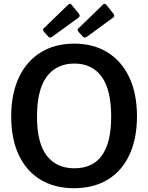

<svg xmlns="http://www.w3.org/2000/svg" viewBox="-20 -982 781 1012"><path d="M193.5 -35C243.2 -5 302.3 10 371 10C439 10 497.8 -5 547.5 -35C597.2 -65 635.3 -108.5 662 -165.5C688.7 -222.5 702 -290.3 702 -369C702 -448.3 688.5 -516.7 661.5 -574C634.5 -631.3 596.2 -675.3 546.5 -706C496.8 -736.7 438.7 -752 372 -752C304 -752 245 -736.7 195 -706C145 -675.3 106.5 -631.2 79.5 -573.5C52.5 -515.8 39 -447.3 39 -368C39 -289.3 52.3 -221.7 79 -165C105.7 -108.3 143.8 -65 193.5 -35ZM566 -367C566 -185.7 501.3 -95 372 -95C309.3 -95 260.8 -117.2 226.5 -161.5C192.2 -205.8 175 -274.3 175 -367C175 -461.7 192.2 -532 226.5 -578C260.8 -624 309.3 -647 372 -647C434 -647 481.8 -624 515.5 -578C549.2 -532 566 -461.7 566 -367ZM394 -912 357 -957C355 -960.3 352.3 -962 349 -962C347 -962 344 -960.7 340 -958L210 -832C208 -830 207 -827.7 207 -825C207 -821 208.7 -817.3 212 -814L234 -790C236.7 -786 240 -784 244 -784C246.7 -784 250.7 -785.7 256 -789L391 -887C397 -891 400 -895.3 400 -900C400 -904 398 -908 394 -912ZM576 -912 540 -957C536.7 -960.3 533.7 -962 531 -962C528.3 -962 525.7 -960.7 523 -958L393 -832C390.3 -829.3 389 -827 389 -825C389 -822.3 390.7 -818.7 394 -814L416 -790C419.3 -786 422.7 -784 426 -784C428 -784 432.3 -785.7 439 -789L573 -887C579 -890.3 582 -894.3 582 -899C582 -903.7 580 -908 576 -912Z"/></svg>

Font: Morrison SemiBold
Style: Regular
Weight: 600
Designer: Pablo Impallari, Rodrigo Fuenzalida (Modified by Dan O. Williams)
Version: Version 0.030; ttfautohint (v1.8.1)